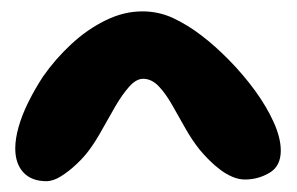

<svg xmlns="http://www.w3.org/2000/svg" viewBox="-20 -678 535 346"><path d="M63.5 -351.5Q37 -351.5 22.2 -367.2Q7.5 -383 7.5 -410.5Q7.5 -428 13.5 -449.2Q19.5 -470.5 31 -493.8Q42.5 -517 57.5 -540Q79.5 -571.5 108.2 -598.2Q137 -625 170 -641.2Q203 -657.5 236.5 -657.5Q266 -657.5 291.8 -645.5Q317.5 -633.5 342.5 -614.5Q367.5 -595.5 393 -569.5Q418.5 -543.5 439.5 -514.8Q460.5 -486 473.2 -457.8Q486 -429.5 486 -406.5Q486 -378.5 465.5 -366.5Q445 -354.5 421.5 -354.5Q410 -354.5 398.5 -359.5Q387 -364.5 376.8 -372.2Q366.5 -380 357 -389.5Q347.5 -399 340 -408Q326 -425.5 313.8 -447.2Q301.5 -469 290 -489.2Q278.5 -509.5 265.8 -522.8Q253 -536 238 -536Q225.5 -536 213 -522Q200.5 -508 188.2 -487Q176 -466 164.2 -444.8Q152.5 -423.5 141 -408Q132 -395.5 118.2 -382.5Q104.5 -369.5 90.2 -360.5Q76 -351.5 63.5 -351.5Z"/></svg>

Font: Gluten ExtraBold
Style: Regular
Weight: 800
Designer: Tyler Finck
Foundry: Etcetera Type Company
Version: Version 1.300